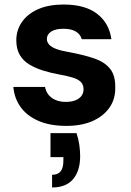

<svg xmlns="http://www.w3.org/2000/svg" viewBox="-20 -544 578 848"><path d="M273 12Q200 12 149 -10.5Q98 -33 70.5 -72Q43 -111 39 -160H179Q182 -142 193 -127Q204 -112 224 -103Q244 -94 271 -94Q297 -94 314.5 -101.5Q332 -109 340.5 -121.5Q349 -134 349 -149Q349 -170 337 -182Q325 -194 302.5 -201Q280 -208 247 -214Q207 -221 171.5 -232Q136 -243 109 -259.5Q82 -276 67 -302Q52 -328 52 -366Q52 -411 77 -447Q102 -483 148.5 -503.5Q195 -524 261 -524Q356 -524 409 -483Q462 -442 472 -371H341Q335 -393 314.5 -405Q294 -417 260 -417Q225 -417 206 -404.5Q187 -392 187 -372Q187 -358 197.5 -346.5Q208 -335 230.5 -327Q253 -319 289 -313Q353 -301 397.5 -285.5Q442 -270 466 -240.5Q490 -211 489 -157Q490 -106 463 -68Q436 -30 388 -9Q340 12 273 12ZM210 284V228Q236 228 248 212.5Q260 197 260 165V150H203V44H318Q327 71 330.5 97Q334 123 334 146Q334 210 303 247Q272 284 210 284Z"/></svg>

Font: DM Sans 12pt ExtraBold
Style: Regular
Weight: 800
Version: Version 4.004;gftools[0.9.30]